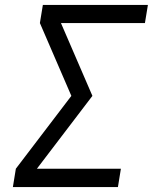

<svg xmlns="http://www.w3.org/2000/svg" viewBox="-20 -755 640 775"><path d="M32 0 44 -74 268 -368 141 -662 153 -735H577L565 -662H226L353 -368L129 -74H468L456 0Z"/></svg>

Font: Iosevka Curly Extended Oblique
Style: Regular
Weight: 400
Width: 7
Italic angle: -9°
Monospace: yes
Designer: Belleve Invis
Foundry: Belleve Invis
Version: Version 11.1.0; ttfautohint (v1.8.3)